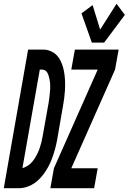

<svg xmlns="http://www.w3.org/2000/svg" viewBox="-74 -998 682 1018"><path d="M-54 0 75 -735H156Q184 -735 209 -719.5Q234 -704 248.5 -673Q263 -642 268 -602.5Q273 -563 270.5 -520.5Q268 -478 260 -436L229 -257Q220 -207 202.5 -159.5Q185 -112 156.5 -74Q128 -36 94 -18Q60 0 26 0ZM193 0 212 -106 444 -629H304L323 -735H555L536 -629L304 -106H444L425 0ZM45 -107Q59 -110 74 -120Q95 -134 111 -159.5Q127 -185 137 -214.5Q147 -244 152 -275L184 -454Q190 -491 192 -527Q194 -563 184 -596Q174 -629 149 -629H137ZM413 -772 358 -927 417 -971 457 -841 544 -978 588 -919 478 -772Z"/></svg>

Font: Iosevka SS08
Style: Bold Italic
Weight: 700
Italic angle: -10°
Monospace: yes
Designer: Belleve Invis
Foundry: Belleve Invis
Version: 2.1.0; ttfautohint (v1.8.2)